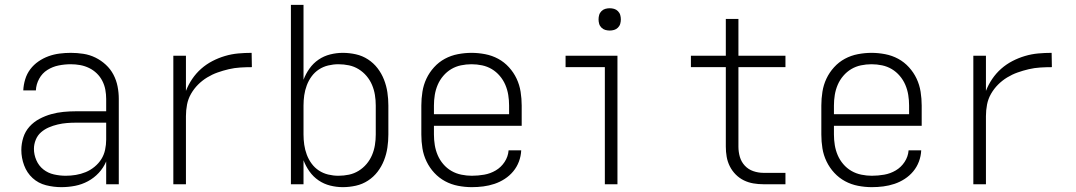

<svg xmlns="http://www.w3.org/2000/svg" viewBox="-20 -760 4440 792"><path d="M233 12Q201 12 169.5 4Q138 -4 114.5 -25.5Q91 -47 79.5 -78Q68 -109 68 -141Q68 -167 76 -192.5Q84 -218 101.5 -237.5Q119 -257 142.5 -269.5Q166 -282 191 -289Q216 -296 242 -298.5Q268 -301 294 -301H418V-352Q418 -371 414.5 -390Q411 -409 402 -426.5Q393 -444 379 -457.5Q365 -471 347.5 -479.5Q330 -488 311 -491.5Q292 -495 272 -495Q247 -495 222 -490Q197 -485 175.5 -471.5Q154 -458 141.5 -435Q129 -412 128 -387H76Q77 -410 84 -433Q91 -456 105 -474.5Q119 -493 138.5 -506.5Q158 -520 180 -528Q202 -536 225.5 -539Q249 -542 272 -542Q298 -542 324 -538Q350 -534 373.5 -522.5Q397 -511 416.5 -493Q436 -475 448 -452Q460 -429 465 -403.5Q470 -378 470 -352V0H418V-94Q407 -68 387.5 -47Q368 -26 343 -12.5Q318 1 290 6.5Q262 12 233 12ZM251 -35Q272 -35 293 -38.5Q314 -42 333.5 -50Q353 -58 370 -72Q387 -86 398 -103.5Q409 -121 413.5 -142Q418 -163 418 -184V-254H294Q275 -254 256 -252.5Q237 -251 218 -246.5Q199 -242 181.5 -234.5Q164 -227 149.5 -214.5Q135 -202 127.5 -183.5Q120 -165 120 -146Q120 -122 130 -99Q140 -76 159 -61Q178 -46 202.5 -40.5Q227 -35 251 -35Z M695 0V-530H747V-385Q757 -411 773 -434.5Q789 -458 810 -476.5Q831 -495 856 -508Q881 -521 908 -529Q935 -537 962.5 -539.5Q990 -542 1018 -542L1019 -483Q995 -483 971 -481.5Q947 -480 923.5 -474.5Q900 -469 877.5 -461Q855 -453 834.5 -440.5Q814 -428 797 -411Q780 -394 768 -373Q756 -352 751.5 -328.5Q747 -305 747 -281V0Z M1394 12Q1368 12 1342 5.5Q1316 -1 1294 -16Q1272 -31 1256.5 -53Q1241 -75 1232 -99V0H1180V-740H1232V-431Q1241 -455 1256.5 -477Q1272 -499 1294 -514Q1316 -529 1342 -535.5Q1368 -542 1394 -542Q1421 -542 1448 -536Q1475 -530 1498 -515Q1521 -500 1537.5 -478.5Q1554 -457 1564 -431.5Q1574 -406 1578 -379Q1582 -352 1582 -325V-205Q1582 -178 1578 -151Q1574 -124 1564 -98.5Q1554 -73 1537.5 -51.5Q1521 -30 1498 -15Q1475 0 1448 6Q1421 12 1394 12ZM1376 -35Q1398 -35 1419.5 -39.5Q1441 -44 1459.5 -55.5Q1478 -67 1492 -83.5Q1506 -100 1514.5 -120Q1523 -140 1526.5 -161.5Q1530 -183 1530 -205V-325Q1530 -347 1526.5 -368.5Q1523 -390 1514.5 -410Q1506 -430 1492 -446.5Q1478 -463 1459.5 -474.5Q1441 -486 1419.5 -490.5Q1398 -495 1376 -495Q1355 -495 1334 -490Q1313 -485 1295.5 -473.5Q1278 -462 1265.5 -445Q1253 -428 1245.5 -408Q1238 -388 1235 -367Q1232 -346 1232 -325V-205Q1232 -184 1235 -163Q1238 -142 1245.5 -122Q1253 -102 1265.5 -85Q1278 -68 1295.5 -56.5Q1313 -45 1334 -40Q1355 -35 1376 -35Z M1926 12Q1898 12 1869.5 6.5Q1841 1 1816 -12.5Q1791 -26 1771.5 -47Q1752 -68 1739.5 -94Q1727 -120 1722.5 -148Q1718 -176 1718 -205V-325Q1718 -353 1722.5 -381.5Q1727 -410 1739 -435.5Q1751 -461 1770.5 -482.5Q1790 -504 1815 -517.5Q1840 -531 1868.5 -536.5Q1897 -542 1925 -542Q1953 -542 1981.5 -536.5Q2010 -531 2035 -517.5Q2060 -504 2079.5 -482.5Q2099 -461 2111 -435.5Q2123 -410 2127.5 -381.5Q2132 -353 2132 -325V-241H1770V-205Q1770 -183 1773.5 -161.5Q1777 -140 1785.5 -120Q1794 -100 1808.5 -83Q1823 -66 1842 -55Q1861 -44 1883 -39.5Q1905 -35 1926 -35Q1952 -35 1977.5 -39.5Q2003 -44 2025 -57Q2047 -70 2061.5 -92Q2076 -114 2078 -140H2130Q2129 -116 2120.5 -93.5Q2112 -71 2097 -53Q2082 -35 2062 -22Q2042 -9 2019.5 -1.5Q1997 6 1973.5 9Q1950 12 1926 12ZM2080 -289V-325Q2080 -347 2076.5 -368.5Q2073 -390 2064.5 -410Q2056 -430 2041.5 -447Q2027 -464 2008.5 -475Q1990 -486 1968.5 -490.5Q1947 -495 1925 -495Q1903 -495 1881.5 -490.5Q1860 -486 1841.5 -475Q1823 -464 1808.5 -447Q1794 -430 1785.5 -410Q1777 -390 1773.5 -368.5Q1770 -347 1770 -325V-289Z M2475 0V-483H2313V-530H2527V0ZM2495 -634Q2486 -634 2477 -636.5Q2468 -639 2461 -646Q2454 -653 2451.5 -662Q2449 -671 2449 -680Q2449 -689 2451.5 -698Q2454 -707 2461 -714Q2468 -721 2477 -723.5Q2486 -726 2495 -726Q2504 -726 2513 -723.5Q2522 -721 2529 -714Q2536 -707 2538.5 -698Q2541 -689 2541 -680Q2541 -671 2538.5 -662Q2536 -653 2529 -646Q2522 -639 2513 -636.5Q2504 -634 2495 -634Z M3220 0H3129Q3108 0 3087.5 -3.5Q3067 -7 3048.5 -16Q3030 -25 3015 -40Q3000 -55 2990.5 -74Q2981 -93 2977.5 -113.5Q2974 -134 2974 -155V-483H2830V-530H2974V-682H3026V-530H3220V-483H3026V-155Q3026 -133 3032 -112.5Q3038 -92 3052.5 -76.5Q3067 -61 3087.5 -54Q3108 -47 3129 -47H3220Z M3576 12Q3548 12 3519.5 6.5Q3491 1 3466 -12.5Q3441 -26 3421.5 -47Q3402 -68 3389.5 -94Q3377 -120 3372.5 -148Q3368 -176 3368 -205V-325Q3368 -353 3372.5 -381.5Q3377 -410 3389 -435.5Q3401 -461 3420.5 -482.5Q3440 -504 3465 -517.5Q3490 -531 3518.5 -536.5Q3547 -542 3575 -542Q3603 -542 3631.5 -536.5Q3660 -531 3685 -517.5Q3710 -504 3729.5 -482.5Q3749 -461 3761 -435.5Q3773 -410 3777.5 -381.5Q3782 -353 3782 -325V-241H3420V-205Q3420 -183 3423.5 -161.5Q3427 -140 3435.5 -120Q3444 -100 3458.5 -83Q3473 -66 3492 -55Q3511 -44 3533 -39.5Q3555 -35 3576 -35Q3602 -35 3627.5 -39.5Q3653 -44 3675 -57Q3697 -70 3711.5 -92Q3726 -114 3728 -140H3780Q3779 -116 3770.5 -93.5Q3762 -71 3747 -53Q3732 -35 3712 -22Q3692 -9 3669.5 -1.5Q3647 6 3623.5 9Q3600 12 3576 12ZM3730 -289V-325Q3730 -347 3726.5 -368.5Q3723 -390 3714.5 -410Q3706 -430 3691.5 -447Q3677 -464 3658.5 -475Q3640 -486 3618.5 -490.5Q3597 -495 3575 -495Q3553 -495 3531.5 -490.5Q3510 -486 3491.5 -475Q3473 -464 3458.5 -447Q3444 -430 3435.5 -410Q3427 -390 3423.5 -368.5Q3420 -347 3420 -325V-289Z M3995 0V-530H4047V-385Q4057 -411 4073 -434.5Q4089 -458 4110 -476.5Q4131 -495 4156 -508Q4181 -521 4208 -529Q4235 -537 4262.5 -539.5Q4290 -542 4318 -542L4319 -483Q4295 -483 4271 -481.5Q4247 -480 4223.5 -474.5Q4200 -469 4177.5 -461Q4155 -453 4134.5 -440.5Q4114 -428 4097 -411Q4080 -394 4068 -373Q4056 -352 4051.5 -328.5Q4047 -305 4047 -281V0Z"/></svg>

Font: Lode Dark Term
Style: Regular
Weight: 400
Monospace: yes
Designer: Belleve Invis
Foundry: Belleve Invis
Version: Version 29.2.0